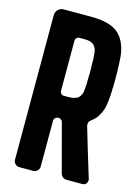

<svg xmlns="http://www.w3.org/2000/svg" viewBox="-120 -868 685 937"><g transform="rotate(15 222.0 -400.0)"><path d="M43 -759.8V-394.5V-30.3C43 -21.5 45.9 -14.6 51.8 -8.8C57.6 -2.9 64.5 0 73.2 0H142.6C151.4 0 158.2 -2.9 164.1 -8.8C169.9 -14.6 172.9 -21.5 172.9 -30.3V-261.7C172.9 -266.6 174.8 -271.5 177.7 -274.4C180.7 -278.3 184.6 -280.3 189.5 -281.2C191.4 -281.2 192.4 -281.2 193.4 -282.2C198.2 -283.2 203.1 -281.2 207 -278.3C211.9 -275.4 214.8 -272.5 215.8 -267.6C245.1 -158.2 266.6 -76.2 281.2 -22.5C283.2 -15.6 287.1 -10.7 292 -5.9C297.9 -2 303.7 0 310.5 0H390.6C399.4 0 406.2 -2.9 411.1 -9.8C414.1 -14.6 416 -19.5 416 -24.4C416 -27.3 416 -29.3 415 -32.2C404.3 -66.4 392.6 -106.4 378.9 -150.4C366.2 -194.3 353.5 -237.3 340.8 -278.3C338.9 -284.2 338.9 -290 340.8 -296.9C342.8 -302.7 346.7 -307.6 351.6 -310.5C360.4 -317.4 368.2 -324.2 375 -332C381.8 -339.8 386.7 -348.6 391.6 -358.4C398.4 -371.1 403.3 -385.7 406.2 -402.3C409.2 -418.9 411.1 -436.5 412.1 -457C413.1 -467.8 413.1 -477.5 413.1 -486.3C414.1 -495.1 414.1 -503.9 414.1 -512.7V-538.1V-563.5C414.1 -572.3 414.1 -581.1 413.1 -590.8C413.1 -600.6 413.1 -610.4 412.1 -621.1C411.1 -653.3 407.2 -680.7 398.4 -703.1C390.6 -725.6 378.9 -744.1 364.3 -758.8C349.6 -772.5 330.1 -783.2 305.7 -790C281.2 -796.9 252 -799.8 218.8 -799.8H83C72.3 -799.8 62.5 -795.9 54.7 -788.1C46.9 -780.3 43 -770.5 43 -759.8ZM192.4 -392.6C187.5 -392.6 182.6 -394.5 178.7 -398.4C174.8 -402.3 172.9 -407.2 172.9 -413.1V-666C172.9 -670.9 174.8 -675.8 178.7 -679.7C182.6 -683.6 187.5 -685.5 192.4 -685.5H218.8C229.5 -685.5 238.3 -684.6 246.1 -682.6C254.9 -679.7 261.7 -675.8 266.6 -670.9C271.5 -666 275.4 -660.2 278.3 -653.3C281.2 -646.5 283.2 -637.7 283.2 -627.9C284.2 -619.1 284.2 -609.4 285.2 -599.6V-569.3C286.1 -559.6 286.1 -549.8 286.1 -539.1C286.1 -529.3 286.1 -519.5 285.2 -509.8V-479.5C284.2 -469.7 284.2 -460 283.2 -451.2C283.2 -441.4 281.2 -432.6 278.3 -425.8C275.4 -418.9 271.5 -412.1 266.6 -407.2C261.7 -402.3 254.9 -399.4 246.1 -396.5C238.3 -393.6 228.5 -392.6 217.8 -392.6H192.4Z"/></g></svg>

Font: Yellow Ladder Regular
Style: Regular
Weight: 400
Designer: Zima Creative
Version: Version 2.002